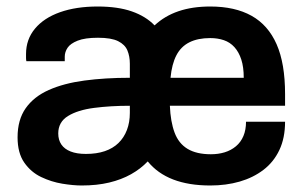

<svg xmlns="http://www.w3.org/2000/svg" viewBox="-20 -558 935 590"><path d="M231 12Q205 12 171.5 6.5Q138 1 106.5 -14Q75 -29 54.5 -58.5Q34 -88 34 -136Q34 -190 59 -225.5Q84 -261 130 -281.5Q176 -302 239.5 -310.5Q303 -319 379 -319V-362Q379 -385 371.5 -403Q364 -421 343 -431.5Q322 -442 281 -442Q241 -442 218.5 -433Q196 -424 187.5 -411Q179 -398 179 -384V-370H61Q60 -375 60 -380Q60 -385 60 -392Q60 -437 87.5 -470Q115 -503 164.5 -520.5Q214 -538 280 -538Q342 -538 385 -523Q428 -508 455 -480Q486 -509 528.5 -523.5Q571 -538 626 -538Q702 -538 753 -509.5Q804 -481 830 -422Q856 -363 856 -269V-233H502Q504 -184 516.5 -150.5Q529 -117 556.5 -100.5Q584 -84 628 -84Q651 -84 670.5 -90Q690 -96 705 -108.5Q720 -121 728 -140Q736 -159 736 -184H856Q856 -134 838.5 -97Q821 -60 789.5 -36Q758 -12 716.5 0Q675 12 626 12Q560 12 512 -6.5Q464 -25 434 -62Q412 -39 382.5 -22.5Q353 -6 315.5 3Q278 12 231 12ZM244 -85Q277 -85 302 -93.5Q327 -102 344 -118.5Q361 -135 370 -158.5Q379 -182 379 -211V-233Q320 -233 269.5 -226.5Q219 -220 189 -201.5Q159 -183 159 -148Q159 -128 168.5 -114Q178 -100 197 -92.5Q216 -85 244 -85ZM504 -319H729Q729 -352 721.5 -375Q714 -398 700.5 -413Q687 -428 668 -434.5Q649 -441 626 -441Q588 -441 562 -428Q536 -415 522 -388Q508 -361 504 -319Z"/></svg>

Font: Archivo SemiBold SemiBold
Style: Regular
Weight: 600
Version: Version 2.001